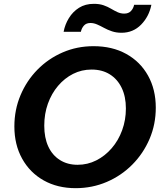

<svg xmlns="http://www.w3.org/2000/svg" viewBox="-20 -972 838 1002"><path d="M375 10Q280 10 208 -30.5Q136 -71 95.5 -144Q55 -217 55 -312Q55 -399 87 -475Q119 -551 175.5 -608.5Q232 -666 307 -698.5Q382 -731 468 -731Q566 -731 639 -690.5Q712 -650 752.5 -577.5Q793 -505 793 -410Q793 -323 760.5 -247Q728 -171 670.5 -113Q613 -55 537 -22.5Q461 10 375 10ZM385 -112Q437 -112 482.5 -135Q528 -158 563 -198.5Q598 -239 617.5 -292.5Q637 -346 637 -406Q637 -468 615 -513.5Q593 -559 553 -584Q513 -609 458 -609Q406 -609 361.5 -586.5Q317 -564 283 -524Q249 -484 230 -431Q211 -378 211 -316Q211 -253 232 -207.5Q253 -162 292.5 -137Q332 -112 385 -112ZM614 -801Q587 -801 564.5 -808.5Q542 -816 523 -826.5Q504 -837 486.5 -844.5Q469 -852 452 -852Q430 -852 418 -838.5Q406 -825 402 -806H312Q319 -844 339.5 -877.5Q360 -911 392.5 -931.5Q425 -952 470 -952Q499 -952 520.5 -944.5Q542 -937 559.5 -926.5Q577 -916 593.5 -908.5Q610 -901 628 -901Q651 -901 663.5 -914.5Q676 -928 680 -947H770Q758 -886 716.5 -843.5Q675 -801 614 -801Z"/></svg>

Font: Instrument Sans
Style: Bold Italic
Weight: 700
Italic angle: -13°
Designer: Rodrigo Fuenzalida
Foundry: fragTYPE
Version: Version 1.000;gftools[0.9.28]